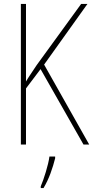

<svg xmlns="http://www.w3.org/2000/svg" viewBox="-20 -734 473 975"><path d="M433 0 204 -406 424 -714H392L166 -403C141 -365 122 -338 112 -320V-714H86V0H112V-285L186 -383L404 0ZM260 70V61H231C226 102 202 178 187 212V221H201C229 175 248 118 260 70Z"/></svg>

Font: Noto Sans Devanagari Condensed Thin
Style: Regular
Weight: 100
Width: 3
Designer: Jelle Bosma - Monotype Design Team
Foundry: Monotype Imaging Inc.
Version: Version 2.004